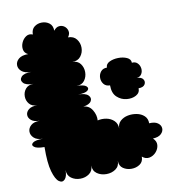

<svg xmlns="http://www.w3.org/2000/svg" viewBox="-82 -790 798 883"><g transform="rotate(-10 316.5 -348.0)"><path d="M85 -151Q49 -151 37 -161Q25 -171 37 -180.5Q49 -190 85 -190Q57 -190 43 -203Q29 -216 29 -232.5Q29 -249 43 -261.5Q57 -274 85 -274Q58 -274 45 -285Q32 -296 32 -310Q32 -324 45 -335Q58 -346 85 -346Q61 -346 48.5 -361Q36 -376 36 -396Q36 -416 48.5 -431Q61 -446 85 -446Q50 -446 38 -460Q26 -474 38 -488Q50 -502 85 -502Q55 -502 40.5 -514.5Q26 -527 26 -543.5Q26 -560 40.5 -572.5Q55 -585 85 -585Q68 -593 65 -609.5Q62 -626 69.5 -642.5Q77 -659 91 -668Q105 -677 122 -670Q122 -694 137 -705.5Q152 -717 172 -717Q192 -717 207 -705.5Q222 -694 222 -670Q233 -685 247 -686.5Q261 -688 272 -680Q283 -672 286.5 -658Q290 -644 279 -629Q305 -629 318.5 -611.5Q332 -594 332 -571.5Q332 -549 318.5 -531.5Q305 -514 279 -514Q304 -514 316.5 -497Q329 -480 329 -458Q329 -436 316.5 -419Q304 -402 279 -402Q313 -402 324 -392Q335 -382 324 -372Q313 -362 279 -362Q313 -362 326 -349Q339 -336 330.5 -321.5Q322 -307 293 -303Q320 -302 334.5 -278Q349 -254 347 -229Q367 -234 388 -230Q409 -226 423.5 -212Q438 -198 438 -175Q438 -197 452.5 -210Q467 -223 487.5 -227Q508 -231 529 -227Q550 -223 564 -210Q578 -197 578 -175Q604 -177 618 -167Q632 -157 633 -142.5Q634 -128 621.5 -116Q609 -104 583 -103Q599 -88 597.5 -70Q596 -52 583 -37.5Q570 -23 552 -19.5Q534 -16 518 -30Q518 -6 501 5.5Q484 17 462 17Q440 17 423 5.5Q406 -6 406 -30Q406 -5 387.5 8Q369 21 344 21Q319 21 300.5 8Q282 -5 282 -30Q282 -5 264 8Q246 21 222 21Q198 21 180 8Q162 -5 162 -30Q162 0 150 12.5Q138 25 122.5 14Q107 3 95.5 -36.5Q84 -76 85 -151ZM431 -378Q412 -378 402 -390.5Q392 -403 392 -419.5Q392 -436 402 -448.5Q412 -461 431 -461Q431 -478 448.5 -486.5Q466 -495 489 -495.5Q512 -496 530 -488Q548 -480 548 -463Q564 -465 574 -455Q584 -445 586 -430.5Q588 -416 581 -404Q574 -392 558 -390Q580 -390 587.5 -378Q595 -366 587.5 -354Q580 -342 558 -342Q559 -321 540 -310.5Q521 -300 495.5 -302.5Q470 -305 450.5 -323Q431 -341 431 -378Z"/></g></svg>

Font: Rubik Bubbles
Style: Regular
Weight: 400
Designer: Hubert and Fischer, NaN
Foundry: Hubert and Fischer, NaN
Version: Version 2.200